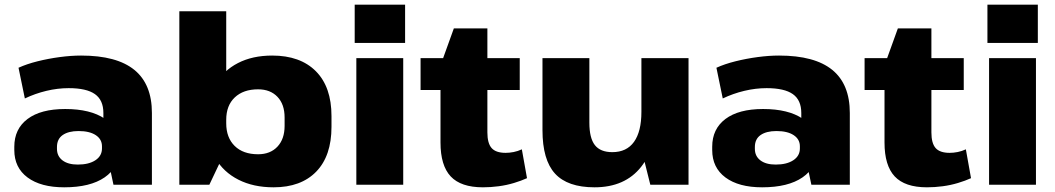

<svg xmlns="http://www.w3.org/2000/svg" viewBox="-20 -788 4501 819"><path d="M421 -203V-306Q421 -361 385 -386.5Q349 -412 273 -412Q226 -412 178 -400.5Q130 -389 86 -368L59 -499Q94 -515 140 -526.5Q186 -538 234.5 -544.5Q283 -551 326 -551Q478 -551 553 -490Q628 -429 628 -306V0H464ZM254 11Q154 11 97.5 -31Q41 -73 41 -148V-162Q41 -238 97.5 -280.5Q154 -323 258 -323Q366 -323 427 -281.5Q488 -240 488 -165V-150Q488 -74 426.5 -31.5Q365 11 254 11ZM312 -86Q359 -86 387 -104.5Q415 -123 415 -155V-164Q415 -194 388.5 -211.5Q362 -229 315 -229Q272 -229 247.5 -212Q223 -195 223 -161V-153Q223 -122 246.5 -104Q270 -86 312 -86Z M1147 11Q1061 11 997 -21.5Q933 -54 898.5 -113.5Q864 -173 863 -254V-288Q864 -369 898.5 -428Q933 -487 995 -519Q1057 -551 1141 -551Q1261 -551 1327.5 -484Q1394 -417 1394 -293V-247Q1394 -123 1329 -56Q1264 11 1147 11ZM745 -740H945V-152L873 0H745ZM1081 -130Q1133 -130 1163.5 -162.5Q1194 -195 1194 -251V-287Q1194 -343 1163.5 -375Q1133 -407 1081 -407Q1018 -407 981.5 -372.5Q945 -338 945 -277V-262Q945 -201 981 -165.5Q1017 -130 1081 -130Z M1700 -540V0H1500V-540ZM1708 -768V-605H1493V-768Z M2040 11Q1946 11 1902.5 -35.5Q1859 -82 1859 -180V-509L1916 -667H2059V-223Q2059 -177 2077 -156.5Q2095 -136 2137 -136Q2153 -136 2171 -139.5Q2189 -143 2206 -151L2228 -28Q2204 -17 2172.5 -7.5Q2141 2 2107 6.5Q2073 11 2040 11ZM1774 -540H2197V-404H1774Z M2494 -265Q2494 -199 2517.5 -169Q2541 -139 2592 -139Q2653 -139 2684.5 -183Q2716 -227 2716 -311L2784 -400V-328Q2784 -164 2715 -76.5Q2646 11 2516 11Q2401 11 2347.5 -47.5Q2294 -106 2294 -233V-540H2494ZM2917 0H2754L2716 -152V-540H2917Z M3398 -203V-306Q3398 -361 3362 -386.5Q3326 -412 3250 -412Q3203 -412 3155 -400.5Q3107 -389 3063 -368L3036 -499Q3071 -515 3117 -526.5Q3163 -538 3211.5 -544.5Q3260 -551 3303 -551Q3455 -551 3530 -490Q3605 -429 3605 -306V0H3441ZM3231 11Q3131 11 3074.5 -31Q3018 -73 3018 -148V-162Q3018 -238 3074.5 -280.5Q3131 -323 3235 -323Q3343 -323 3404 -281.5Q3465 -240 3465 -165V-150Q3465 -74 3403.5 -31.5Q3342 11 3231 11ZM3289 -86Q3336 -86 3364 -104.5Q3392 -123 3392 -155V-164Q3392 -194 3365.5 -211.5Q3339 -229 3292 -229Q3249 -229 3224.5 -212Q3200 -195 3200 -161V-153Q3200 -122 3223.5 -104Q3247 -86 3289 -86Z M3934 11Q3840 11 3796.5 -35.5Q3753 -82 3753 -180V-509L3810 -667H3953V-223Q3953 -177 3971 -156.5Q3989 -136 4031 -136Q4047 -136 4065 -139.5Q4083 -143 4100 -151L4122 -28Q4098 -17 4066.5 -7.5Q4035 2 4001 6.5Q3967 11 3934 11ZM3668 -540H4091V-404H3668Z M4399 -540V0H4199V-540ZM4407 -768V-605H4192V-768Z"/></svg>

Font: Pathway Extreme 28pt ExtraBold
Style: Regular
Weight: 800
Designer: Eduardo Rodriguez Tunni
Foundry: Eduardo Rodriguez Tunni
Version: Version 1.001;gftools[0.9.26]